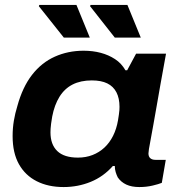

<svg xmlns="http://www.w3.org/2000/svg" viewBox="-20 -744 719 776"><path d="M237 12Q175 12 128.5 -11.5Q82 -35 56.5 -80.5Q31 -126 31 -194Q31 -226 36 -256Q41 -286 50 -315Q71 -392 109.5 -441.5Q148 -491 201.5 -515Q255 -539 318 -539Q355 -539 387 -530.5Q419 -522 445 -505Q471 -488 487 -460H494L530 -527H651L628 -400Q620 -352 612.5 -311.5Q605 -271 599.5 -238Q594 -205 589 -180.5Q584 -156 582 -142Q580 -128 580 -124Q580 -111 587.5 -104.5Q595 -98 608 -98H650L634 -5Q622 0 597 6Q572 12 543 12Q512 12 490.5 2Q469 -8 456 -27Q451 -37 447.5 -48.5Q444 -60 444 -73H436Q398 -30 346.5 -9Q295 12 237 12ZM295 -107Q327 -107 354 -117.5Q381 -128 402 -147.5Q423 -167 437 -195Q451 -223 457 -258Q459 -271 460.5 -281Q462 -291 462.5 -298.5Q463 -306 463 -312Q463 -347 450.5 -371Q438 -395 413.5 -407Q389 -419 351 -419Q306 -419 273.5 -402.5Q241 -386 220.5 -353Q200 -320 191 -273Q188 -256 186.5 -244Q185 -232 184.5 -224Q184 -216 184 -209Q184 -160 211.5 -133.5Q239 -107 295 -107ZM444 -592 344 -719 346 -724H495L549 -592ZM238 -592 137 -719 139 -724H289L343 -592Z"/></svg>

Font: Archivo SemiExpanded
Style: Bold Italic
Weight: 700
Width: 6
Italic angle: -10°
Designer: Hector Gatti
Foundry: Omnibus-Type
Version: Version 2.001